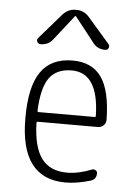

<svg xmlns="http://www.w3.org/2000/svg" viewBox="-54 -797 608 849"><g transform="rotate(5 250.0 -372.5)"><path d="M253.9 -486.3Q186.5 -486.3 154.3 -441.9Q122.1 -397.5 118.2 -294.9Q118.2 -290 123 -290H372.1Q377 -290 377 -294.9Q373 -486.3 253.9 -486.3ZM268.6 9.8Q66.4 9.8 67.4 -259.8Q67.4 -399.4 113.3 -464.8Q159.2 -530.3 253.9 -530.3Q339.8 -530.3 381.8 -471.2Q423.8 -412.1 425.8 -282.2Q425.8 -267.6 415.5 -257.3Q405.3 -247.1 389.6 -247.1H123Q118.2 -247.1 118.2 -242.2Q121.1 -133.8 158.7 -84Q196.3 -34.2 271.5 -34.2Q322.3 -34.2 380.9 -57.6Q388.7 -60.5 396.5 -56.2Q404.3 -51.8 404.3 -43Q404.3 -16.6 380.9 -8.8Q320.3 9.8 268.6 9.8ZM251 -754.9Q285.2 -754.9 308.6 -727.5L405.3 -616.2Q411.1 -608.4 407.2 -599.1Q403.3 -589.8 392.6 -589.8Q357.4 -589.8 337.9 -616.2L251 -726.6Q250 -727.5 249 -727.5L247.1 -726.6L160.2 -616.2Q140.6 -589.8 105.5 -589.8Q95.7 -589.8 90.8 -599.1Q85.9 -608.4 92.8 -616.2L189.5 -727.5Q213.9 -754.9 247.1 -754.9Z"/></g></svg>

Font: Rounded-L Mgen+ 1m light
Style: Regular
Weight: 200
Designer: [Source Han Sans]
Ryoko NISHIZUKA  (kana & ideographs); Paul D. Hunt (Latin, Greek & Cyrillic); Wenlong ZHANG  (bopomofo
Version: Version 1.059.20150602